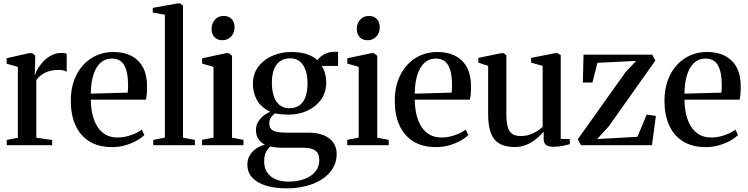

<svg xmlns="http://www.w3.org/2000/svg" viewBox="-20 -838 4316 1108"><path d="M19 0V-30.5L83 -43V-452L18.5 -470.5V-502L148.5 -531.5H165.5L183 -518V-489L180.5 -402.5L182.5 -406.5Q186 -420.5 198.2 -441.5Q210.5 -462.5 230.2 -483.5Q250 -504.5 276.5 -518.5Q303 -532.5 334.5 -532.5Q346 -532.5 353.2 -531.2Q360.5 -530 365 -528V-423.5Q360 -427.5 348.5 -431Q337 -434.5 320 -434.5Q290 -434.5 265.5 -427.8Q241 -421 222 -407.8Q203 -394.5 189.5 -375.5V-43.5L281 -30V0Z M628 11Q549 11 495.8 -22Q442.5 -55 415.5 -115.2Q388.5 -175.5 388.5 -256.5Q388.5 -322.5 407.8 -374.8Q427 -427 460.8 -463.5Q494.5 -500 538.8 -519Q583 -538 633 -538Q723.5 -538 775 -489.2Q826.5 -440.5 828.5 -348.5Q829 -317.5 827.2 -297.2Q825.5 -277 822 -263H504Q504.5 -216 514 -176.2Q523.5 -136.5 542.2 -107Q561 -77.5 589.8 -61Q618.5 -44.5 658.5 -44.5Q697.5 -44.5 736.8 -58.5Q776 -72.5 798 -90L813 -59Q796 -41.5 767 -25.5Q738 -9.5 702 0.8Q666 11 628 11ZM504 -297.5 717 -303.5Q718.5 -315 718.8 -327.2Q719 -339.5 719 -351Q719 -420.5 697.5 -460.2Q676 -500 625 -500Q597 -500 574.8 -486.5Q552.5 -473 537 -447Q521.5 -421 513 -383.5Q504.5 -346 504 -297.5Z M931.5 -44V-753L861.5 -765.5V-792.5L1006 -818.5H1019L1036 -805.5V-43.5L1104.5 -30.5V0H864.5V-30.5Z M1146 0V-31L1212 -44V-452L1146.5 -471V-501.5L1286 -531.5H1300L1319 -516V-43.5L1385 -31V0ZM1262.5 -606Q1234 -606 1217.5 -623.8Q1201 -641.5 1201 -671Q1201 -702.5 1220 -724.2Q1239 -746 1271 -746H1272Q1300 -746 1316.8 -728.2Q1333.5 -710.5 1333.5 -681Q1333.5 -649.5 1314.2 -627.8Q1295 -606 1263.5 -606Z M1633 249Q1587.5 249 1546.5 241Q1505.5 233 1474.2 216.2Q1443 199.5 1425.2 173.8Q1407.5 148 1407.5 112.5Q1407.5 83 1420.8 59.8Q1434 36.5 1457 20.2Q1480 4 1509 -3Q1484.5 -15.5 1470.8 -36.2Q1457 -57 1457 -88Q1457 -112.5 1468.5 -132.8Q1480 -153 1498.8 -168.5Q1517.5 -184 1539.5 -193.5Q1485.5 -219 1462.5 -261Q1439.5 -303 1439.5 -355Q1439.5 -412 1470.8 -453.2Q1502 -494.5 1552.2 -516.2Q1602.5 -538 1659.5 -538Q1715.5 -538 1752.8 -524.8Q1790 -511.5 1812 -490.5Q1823.5 -509 1850.2 -524Q1877 -539 1906.5 -539H1931V-457.5H1836Q1843.5 -448 1849.5 -433.2Q1855.5 -418.5 1859 -400.5Q1862.5 -382.5 1862.5 -362.5Q1862.5 -305.5 1833 -263.8Q1803.5 -222 1754 -199.2Q1704.5 -176.5 1644 -176.5Q1624.5 -176.5 1603.8 -178.5Q1583 -180.5 1566.5 -183.5Q1555 -174.5 1544.5 -161Q1534 -147.5 1534 -126Q1534 -95.5 1556.5 -84Q1579 -72.5 1631.5 -72.5H1755.5Q1812 -72.5 1849 -57Q1886 -41.5 1904.5 -14Q1923 13.5 1923 50.5Q1923 96 1901.2 132.5Q1879.5 169 1840.2 195Q1801 221 1748 235Q1695 249 1633 249ZM1644.5 210Q1697 210 1737 195Q1777 180 1799.8 152.2Q1822.5 124.5 1822.5 87Q1822.5 64 1814.5 48Q1806.5 32 1785.5 23.2Q1764.5 14.5 1726 14.5H1617Q1593 14.5 1573.5 12.8Q1554 11 1540 7.5Q1525 20 1514.8 40Q1504.5 60 1504.5 94.5Q1504.5 133 1522.5 158.5Q1540.5 184 1572 197Q1603.5 210 1644.5 210ZM1649.5 -213.5Q1702 -213.5 1728.2 -250.2Q1754.5 -287 1754.5 -358.5Q1754.5 -403 1742.8 -435Q1731 -467 1709 -484.2Q1687 -501.5 1655.5 -501.5Q1622.5 -501.5 1598.5 -486.2Q1574.5 -471 1561.8 -439.5Q1549 -408 1549 -359.5Q1549 -317 1559.8 -284Q1570.5 -251 1593 -232.2Q1615.5 -213.5 1649.5 -213.5Z M1984 0V-31L2050 -44V-452L1984.5 -471V-501.5L2124 -531.5H2138L2157 -516V-43.5L2223 -31V0ZM2100.5 -606Q2072 -606 2055.5 -623.8Q2039 -641.5 2039 -671Q2039 -702.5 2058 -724.2Q2077 -746 2109 -746H2110Q2138 -746 2154.8 -728.2Q2171.5 -710.5 2171.5 -681Q2171.5 -649.5 2152.2 -627.8Q2133 -606 2101.5 -606Z M2497.5 11Q2418.5 11 2365.2 -22Q2312 -55 2285 -115.2Q2258 -175.5 2258 -256.5Q2258 -322.5 2277.2 -374.8Q2296.5 -427 2330.2 -463.5Q2364 -500 2408.2 -519Q2452.5 -538 2502.5 -538Q2593 -538 2644.5 -489.2Q2696 -440.5 2698 -348.5Q2698.5 -317.5 2696.8 -297.2Q2695 -277 2691.5 -263H2373.5Q2374 -216 2383.5 -176.2Q2393 -136.5 2411.8 -107Q2430.5 -77.5 2459.2 -61Q2488 -44.5 2528 -44.5Q2567 -44.5 2606.2 -58.5Q2645.5 -72.5 2667.5 -90L2682.5 -59Q2665.5 -41.5 2636.5 -25.5Q2607.5 -9.5 2571.5 0.8Q2535.5 11 2497.5 11ZM2373.5 -297.5 2586.5 -303.5Q2588 -315 2588.2 -327.2Q2588.5 -339.5 2588.5 -351Q2588.5 -420.5 2567 -460.2Q2545.5 -500 2494.5 -500Q2466.5 -500 2444.2 -486.5Q2422 -473 2406.5 -447Q2391 -421 2382.5 -383.5Q2374 -346 2373.5 -297.5Z M3174 9Q3147 9 3132.2 -0.8Q3117.5 -10.5 3117.5 -36V-78.5Q3101 -58 3076 -37.5Q3051 -17 3019.8 -3.2Q2988.5 10.5 2952.5 10.5Q2869 10.5 2833 -34Q2797 -78.5 2797 -178V-458L2740.5 -476.5V-504L2874 -531.5H2886L2902 -519.5V-182Q2902 -139 2908.8 -110.2Q2915.5 -81.5 2933.5 -67.2Q2951.5 -53 2984.5 -53Q3013 -53 3036.8 -61Q3060.5 -69 3079.2 -81Q3098 -93 3111.5 -105.5V-458L3045 -476.5V-504L3185.5 -531.5H3198L3216 -519.5V-37L3268.5 -35L3268 -6Q3251.5 -1.5 3228 3.8Q3204.5 9 3174 9Z M3651 -486.5 3427.5 -475.5 3399 -362 3343.5 -361.5 3347.5 -522.5H3744L3762 -488.5L3493.5 -109.5L3426 -35.5L3658.5 -48.5L3712 -177L3765 -169L3742.5 0H3333L3314 -34L3589.5 -421Z M4054 11Q3975 11 3921.8 -22Q3868.5 -55 3841.5 -115.2Q3814.5 -175.5 3814.5 -256.5Q3814.5 -322.5 3833.8 -374.8Q3853 -427 3886.8 -463.5Q3920.5 -500 3964.8 -519Q4009 -538 4059 -538Q4149.5 -538 4201 -489.2Q4252.5 -440.5 4254.5 -348.5Q4255 -317.5 4253.2 -297.2Q4251.5 -277 4248 -263H3930Q3930.5 -216 3940 -176.2Q3949.5 -136.5 3968.2 -107Q3987 -77.5 4015.8 -61Q4044.5 -44.5 4084.5 -44.5Q4123.5 -44.5 4162.8 -58.5Q4202 -72.5 4224 -90L4239 -59Q4222 -41.5 4193 -25.5Q4164 -9.5 4128 0.8Q4092 11 4054 11ZM3930 -297.5 4143 -303.5Q4144.5 -315 4144.8 -327.2Q4145 -339.5 4145 -351Q4145 -420.5 4123.5 -460.2Q4102 -500 4051 -500Q4023 -500 4000.8 -486.5Q3978.5 -473 3963 -447Q3947.5 -421 3939 -383.5Q3930.5 -346 3930 -297.5Z"/></svg>

Font: Merriweather 96pt Medium
Style: Regular
Weight: 500
Version: Version 2.100